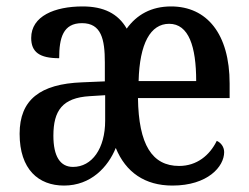

<svg xmlns="http://www.w3.org/2000/svg" viewBox="-20 -567 774 597"><path d="M179 10C263 10 316 -48 340 -107C371 -31 431 10 516 10C626 10 677 -49 677 -94C677 -111 666 -124 654 -129C632 -84 592 -51 537 -51C453 -51 411 -117 409 -262H694V-307C694 -462 623 -547 512 -547C450 -547 405 -521 374 -478C347 -525 302 -547 237 -547C150 -547 77 -517 77 -449C77 -405 103 -386 164 -386C164 -449 176 -495 235 -495C295 -495 306 -445 306 -373V-314L235 -311C105 -306 41 -257 41 -151C41 -40 100 10 179 10ZM590 -315H411C414 -432 448 -493 506 -493C567 -493 590 -422 590 -315ZM207 -48C167 -48 146 -81 146 -145C146 -223 174 -263 259 -268L307 -271V-192C307 -105 266 -48 207 -48Z"/></svg>

Font: Noto Serif Georgian Condensed Medium
Style: Regular
Weight: 500
Width: 3
Designer: Monotype Design Team, Akaki Razmadze
Foundry: Google LLC
Version: Version 2.003